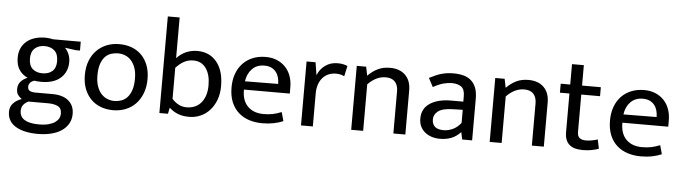

<svg xmlns="http://www.w3.org/2000/svg" viewBox="-53 -943 4994 1406"><g transform="rotate(5 2443.5 -240.0)"><path d="M61 -314Q61 -353 75 -383.5Q89 -414 114.5 -435Q140 -456 175 -466.5Q210 -477 251 -477Q266 -477 280 -475Q294 -473 308 -470H511V-405H480L400 -416Q419 -396 429.5 -370Q440 -344 440 -315Q440 -276 426 -245.5Q412 -215 387 -194Q362 -173 327 -162.5Q292 -152 251 -152Q220 -152 197 -156Q174 -148 165 -135.5Q156 -123 156 -109Q156 -86 171.5 -78Q187 -70 213 -70H337Q415 -70 456.5 -34.5Q498 1 498 62Q498 101 481 132Q464 163 432.5 185Q401 207 356 218.5Q311 230 255 230Q153 230 92.5 193.5Q32 157 32 86Q32 49 55.5 24Q79 -1 117 -14Q97 -28 87 -43.5Q77 -59 77 -85Q77 -116 95.5 -138Q114 -160 146 -173Q106 -191 83.5 -225.5Q61 -260 61 -314ZM168 0Q117 23 117 72Q117 160 259 160Q301 160 330 152Q359 144 377 131Q395 118 403.5 102Q412 86 412 69Q412 27 383.5 13.5Q355 0 312 0ZM351 -312Q351 -365 323.5 -390Q296 -415 251 -415Q206 -415 178.5 -390Q151 -365 151 -316Q151 -264 178.5 -239.5Q206 -215 251 -215Q296 -215 323.5 -239Q351 -263 351 -312Z M1022 -240Q1022 -181 1004 -134.5Q986 -88 954.5 -56Q923 -24 881 -7.5Q839 9 790 9Q741 9 699.5 -6.5Q658 -22 627.5 -52.5Q597 -83 579.5 -127.5Q562 -172 562 -230Q562 -289 580 -335Q598 -381 629.5 -412.5Q661 -444 703 -460.5Q745 -477 794 -477Q843 -477 884.5 -462Q926 -447 956.5 -417Q987 -387 1004.5 -342.5Q1022 -298 1022 -240ZM930 -235Q930 -282 918 -315Q906 -348 886.5 -369Q867 -390 842 -399.5Q817 -409 791 -409Q765 -409 740 -401Q715 -393 696 -373Q677 -353 665.5 -319.5Q654 -286 654 -235Q654 -188 666 -154.5Q678 -121 697.5 -100Q717 -79 742 -69Q767 -59 793 -59Q819 -59 844 -67.5Q869 -76 888 -96.5Q907 -117 918.5 -150.5Q930 -184 930 -235Z M1563 -235Q1563 -179 1546 -134Q1529 -89 1500 -57Q1471 -25 1432 -8Q1393 9 1349 9Q1303 9 1268.5 -4Q1234 -17 1204 -44H1202L1193 0H1130V-710H1217V-411Q1249 -445 1287.5 -461Q1326 -477 1368 -477Q1458 -477 1510.5 -413Q1563 -349 1563 -235ZM1471 -234Q1471 -312 1438 -358.5Q1405 -405 1345 -405Q1307 -405 1276 -388Q1245 -371 1217 -340V-112Q1238 -88 1264.5 -73.5Q1291 -59 1326 -59Q1354 -59 1380.5 -69Q1407 -79 1427 -100.5Q1447 -122 1459 -155Q1471 -188 1471 -234Z M2069 -225H1732V-221Q1732 -143 1774.5 -101Q1817 -59 1890 -59Q1928 -59 1957.5 -65Q1987 -71 2022 -85L2040 -20Q2011 -7 1971.5 1Q1932 9 1887 9Q1836 9 1791.5 -5Q1747 -19 1713 -48.5Q1679 -78 1659.5 -124Q1640 -170 1640 -234Q1640 -289 1656.5 -334Q1673 -379 1703 -410.5Q1733 -442 1775.5 -459.5Q1818 -477 1871 -477Q1916 -477 1952.5 -462Q1989 -447 2015 -420Q2041 -393 2055 -355Q2069 -317 2069 -271ZM1978 -288Q1978 -314 1971.5 -336.5Q1965 -359 1951.5 -376Q1938 -393 1917 -403Q1896 -413 1866 -413Q1811 -413 1776.5 -378Q1742 -343 1734 -286Z M2171 0V-470H2237L2252 -376Q2269 -421 2308 -449Q2347 -477 2398 -477Q2424 -477 2441 -473Q2458 -469 2472 -463L2455 -386Q2443 -392 2428.5 -396Q2414 -400 2394 -400Q2365 -400 2340.5 -390Q2316 -380 2297.5 -360Q2279 -340 2268.5 -310.5Q2258 -281 2258 -243V0Z M2628 0H2540V-470H2609L2622 -405Q2657 -440 2695.5 -458.5Q2734 -477 2784 -477Q2856 -477 2897 -436.5Q2938 -396 2938 -324V0H2850V-311Q2850 -354 2827.5 -379.5Q2805 -405 2759 -405Q2689 -405 2628 -342Z M3074 -428Q3098 -440 3119 -449.5Q3140 -459 3161 -465Q3182 -471 3204 -474Q3226 -477 3252 -477Q3291 -477 3323.5 -468.5Q3356 -460 3379.5 -440Q3403 -420 3416 -387.5Q3429 -355 3429 -306V0H3356L3345 -52H3343Q3312 -19 3275 -5Q3238 9 3193 9Q3159 9 3130.5 -0.5Q3102 -10 3081 -27.5Q3060 -45 3048.5 -70Q3037 -95 3037 -126Q3037 -200 3095.5 -238.5Q3154 -277 3250 -277H3340V-317Q3340 -368 3314 -386.5Q3288 -405 3244 -405Q3218 -405 3184.5 -396.5Q3151 -388 3108 -364ZM3341 -217 3267 -215Q3192 -213 3160.5 -188.5Q3129 -164 3129 -129Q3129 -108 3136 -93.5Q3143 -79 3154.5 -71Q3166 -63 3181.5 -59.5Q3197 -56 3214 -56Q3247 -56 3281 -71.5Q3315 -87 3341 -121Z M3646 0H3558V-470H3627L3640 -405Q3675 -440 3713.5 -458.5Q3752 -477 3802 -477Q3874 -477 3915 -436.5Q3956 -396 3956 -324V0H3868V-311Q3868 -354 3845.5 -379.5Q3823 -405 3777 -405Q3707 -405 3646 -342Z M4334 -404H4196V-131Q4196 -96 4213.5 -84Q4231 -72 4259 -72Q4279 -72 4303 -76.5Q4327 -81 4345 -87L4359 -20Q4339 -12 4308 -6Q4277 0 4243 0Q4173 0 4141 -30.5Q4109 -61 4109 -119V-404H4039V-470H4109V-620H4196V-470H4334Z M4851 -225H4514V-221Q4514 -143 4556.5 -101Q4599 -59 4672 -59Q4710 -59 4739.5 -65Q4769 -71 4804 -85L4822 -20Q4793 -7 4753.5 1Q4714 9 4669 9Q4618 9 4573.5 -5Q4529 -19 4495 -48.5Q4461 -78 4441.5 -124Q4422 -170 4422 -234Q4422 -289 4438.5 -334Q4455 -379 4485 -410.5Q4515 -442 4557.5 -459.5Q4600 -477 4653 -477Q4698 -477 4734.5 -462Q4771 -447 4797 -420Q4823 -393 4837 -355Q4851 -317 4851 -271ZM4760 -288Q4760 -314 4753.5 -336.5Q4747 -359 4733.5 -376Q4720 -393 4699 -403Q4678 -413 4648 -413Q4593 -413 4558.5 -378Q4524 -343 4516 -286Z"/></g></svg>

Font: Mukta Malar
Style: Regular
Weight: 400
Designer: Aadarsh Rajan, Girish Dalvi, Yashodeep Gholap
Foundry: Ek Type
Version: Version 2.538;PS 1.000;hotconv 16.6.51;makeotf.lib2.5.65220;